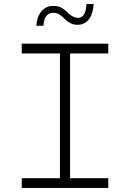

<svg xmlns="http://www.w3.org/2000/svg" viewBox="-20 -925 640 945"><path d="M87 0V-48H275V-662H87V-710H513V-662H325V-48H513V0ZM361 -803Q341 -803 325.5 -811.5Q310 -820 295 -835Q282 -848 270.5 -855Q259 -862 242 -862Q221 -862 208.5 -847Q196 -832 194 -798H159Q162 -845 185 -870.5Q208 -896 242 -896Q266 -896 283 -886.5Q300 -877 315 -861Q341 -837 363 -837Q382 -837 392.5 -852.5Q403 -868 406 -905H441Q438 -857 417.5 -830Q397 -803 361 -803Z"/></svg>

Font: Geist Mono UltraLight
Style: Regular
Weight: 200
Monospace: yes
Designer: Basement.studio, Andrés Briganti, Mateo Zaragoza
Foundry: Basement.studio, Vercel, Andrés Briganti, Guido Ferreyra, Mateo Zaragoza
Version: Version 1.400; ttfautohint (v1.8.4.7-5d5b)